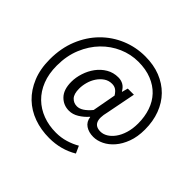

<svg xmlns="http://www.w3.org/2000/svg" viewBox="-187 -856 1222 1222"><g transform="rotate(45 423.5 -245.5)"><path d="M50.8 -203.1Q50.8 -303.2 84.2 -385Q117.7 -466.8 175.3 -524.9Q232.9 -583 308.3 -614.5Q383.8 -646 467.8 -646Q543.9 -646 604.2 -622.1Q664.6 -598.1 707.3 -554.7Q750 -511.2 772.9 -450.2Q795.9 -389.2 795.9 -314.9Q795.9 -249 777.3 -199.5Q758.8 -149.9 729.7 -116.5Q700.7 -83 665.3 -65.9Q629.9 -48.8 595.7 -48.8Q554.7 -48.8 526.1 -67.9Q497.6 -86.9 492.7 -125H490.7Q465.8 -96.2 433.8 -76.7Q401.9 -57.1 368.7 -57.1Q317.9 -57.1 283.4 -93Q249 -128.9 249 -198.2Q249 -237.8 262.5 -279.3Q275.9 -320.8 300.8 -354.5Q325.7 -388.2 361.3 -409.2Q397 -430.2 440.9 -430.2Q466.8 -430.2 486.8 -418.7Q506.8 -407.2 521 -381.8H522.9L533.7 -421.9H588.9L549.8 -222.2Q520 -105 604 -105Q627.9 -105 651.4 -118.9Q674.8 -132.8 694.3 -159.4Q713.9 -186 725.8 -224.6Q737.8 -263.2 737.8 -312Q737.8 -372.1 720.2 -423.6Q702.6 -475.1 667.7 -512Q632.8 -548.8 580.8 -569.8Q528.8 -590.8 460.9 -590.8Q393.6 -590.8 330.6 -563.5Q267.6 -536.1 218.8 -486.1Q169.9 -436 140.4 -365Q110.8 -293.9 110.8 -206.1Q110.8 -132.8 133.3 -75.9Q155.8 -19 195.8 20Q235.8 59.1 290.3 79.6Q344.7 100.1 408.7 100.1Q454.6 100.1 495.6 87.6Q536.6 75.2 570.8 55.2L592.8 104Q507.8 154.8 402.8 154.8Q328.6 154.8 264.6 131.8Q200.7 108.9 153.3 63.5Q106 18.1 78.4 -49.1Q50.8 -116.2 50.8 -203.1ZM314.9 -203.1Q314.9 -154.8 335 -133.8Q355 -112.8 384.8 -112.8Q405.8 -112.8 428.2 -127Q450.7 -141.1 476.6 -171.9L505.9 -331.1Q491.7 -354 476.8 -363.5Q461.9 -373 441.9 -373Q411.6 -373 388.2 -356.9Q364.7 -340.8 348.1 -315.9Q331.5 -291 323.2 -261Q314.9 -231 314.9 -203.1Z"/></g></svg>

Font: Pyidaungsu
Style: Regular
Weight: 400
Designer: Sun Tun
Foundry: MCF
Version: Version 2.053; ttfautohint (v1.8.2)